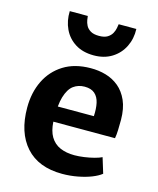

<svg xmlns="http://www.w3.org/2000/svg" viewBox="-122 -909 825 1003"><g transform="rotate(15 290.0 -408.0)"><path d="M310.5 8Q182 8 113.5 -68.5Q45 -145 45 -280Q45 -361 76.2 -425Q107.5 -489 167 -526.2Q226.5 -563.5 312.5 -564Q356 -564.5 395.5 -553Q435 -541.5 466 -515.8Q497 -490 515.8 -447.8Q534.5 -405.5 535 -344.5Q535 -314 534 -288Q533 -262 529.5 -243.5H196Q199 -194 217 -163.5Q236.5 -131 269.8 -116.8Q303 -102.5 347 -102.5Q371 -102.5 399.5 -106.5Q428 -110.5 453.5 -117.2Q479 -124 492.5 -131L518 -48Q499.5 -33 467.2 -20.2Q435 -7.5 394.2 0.2Q353.5 8 310.5 8ZM393 -326Q395.5 -366.5 388.8 -397.2Q382 -428 362.5 -445.2Q343 -462.5 307.5 -462.5Q273 -462.5 247.2 -443.5Q221.5 -424.5 207.5 -378Q201 -356 198 -326ZM309.5 -632.5Q250.5 -632.5 209.5 -658.2Q168.5 -684 148 -727.5Q127.5 -771 129.5 -823.5H227Q227.5 -816.5 229.8 -802.2Q232 -788 239.5 -773.2Q247 -758.5 263.8 -748.2Q280.5 -738 310 -738Q339 -738 355.5 -748.2Q372 -758.5 380 -773.2Q388 -788 390.5 -802.2Q393 -816.5 394 -823.5H489.5Q491.5 -771 470 -727.5Q448.5 -684 407.2 -658.2Q366 -632.5 309.5 -632.5Z"/></g></svg>

Font: Koeln Type Sans
Style: Bold
Weight: 700
Designer: Eben Sorkin
Foundry: Eben Sorkin
Version: Version 2.001